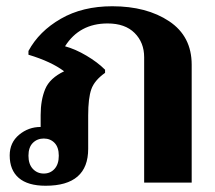

<svg xmlns="http://www.w3.org/2000/svg" viewBox="-20 -584 688 614"><path d="M11 -87Q11 -128 41 -153Q71 -178 110 -178V-216Q110 -264 124.5 -299Q139 -334 185 -356Q144 -387 71 -409V-421Q105 -484 174.5 -524Q244 -564 339 -564Q449 -564 521 -516Q593 -468 593 -377V0H441V-401Q441 -448 410.5 -478.5Q380 -509 324 -509Q234 -509 188 -436Q221 -427 256.5 -406Q292 -385 316 -361V-351Q282 -327 272 -298.5Q262 -270 262 -215V-108Q262 10 126 10Q69 10 40 -15Q11 -40 11 -87ZM168 -86Q168 -113 154.5 -127Q141 -141 120 -141Q99 -141 85 -127Q71 -113 71 -86Q71 -59 85 -44Q99 -29 120 -29Q141 -29 154.5 -44Q168 -59 168 -86Z"/></svg>

Font: Trirong Bold
Style: Regular
Weight: 700
Designer: Katatrad Team
Foundry: CadsonDemak
Version: Version 1.000